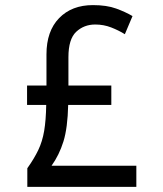

<svg xmlns="http://www.w3.org/2000/svg" viewBox="-20 -732 640 752"><path d="M87 0V-73Q114 -111 130 -144.5Q146 -178 153 -219.5Q160 -261 161 -321H86V-397H162V-519Q162 -610 211.5 -661Q261 -712 344 -712Q398 -712 435 -698.5Q472 -685 499 -669L469 -598Q445 -613 415.5 -624.5Q386 -636 353 -636Q309 -636 278.5 -607.5Q248 -579 248 -508V-397H416V-321H247Q245 -231 228.5 -178Q212 -125 182 -83H514V0Z"/></svg>

Font: ABeeZee
Style: Regular
Weight: 400
Designer: Anja Meiners
Foundry: Anja Meiners
Version: Version 1.003; ttfautohint (v1.8.3)